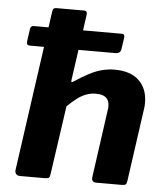

<svg xmlns="http://www.w3.org/2000/svg" viewBox="-53 -789 725 836"><g transform="rotate(5 309.5 -371.0)"><path d="M60.6 -569.3Q50.1 -569.3 47.2 -573.8Q44.3 -578.2 45.3 -587.2L52.6 -639.3Q54.7 -655.6 67.6 -655.6H453.3Q466.4 -655.6 465 -641L457.4 -588.1Q454.6 -569.3 432.2 -569.3ZM171.8 0H65Q53.9 0 48 -7.3Q42.2 -14.6 43.9 -25L143 -727.6Q144.7 -736.9 149.1 -739.4Q153.4 -742 161 -742H281.1Q296 -742 293.3 -723.7L252.5 -436.7Q250 -422.2 259.9 -429Q296.8 -453.6 326.1 -468.7Q355.4 -483.9 382.1 -490.5Q408.9 -497.2 436.4 -497.2Q505.8 -497.2 542.9 -461.6Q580 -425.9 580 -364.5Q580 -357.1 579.5 -349.2Q579 -341.2 577.3 -332.8L533.2 -19.7Q531.5 -7.6 527.2 -3.8Q522.8 0 510 0H398.9Q375.8 0 379.9 -25L421.2 -320.2Q422.2 -324.7 422.4 -328.6Q422.5 -332.5 422.5 -336Q422.5 -361 408.2 -373.4Q393.9 -385.8 364.3 -385.8Q341.8 -385.8 321.4 -378.2Q300.9 -370.5 281.5 -355.7Q262.1 -340.9 240.6 -319.9L197.2 -18.7Q195.5 -6.1 190.8 -3.1Q186.1 0 171.8 0Z"/></g></svg>

Font: Libre Franklin Thin
Style: Italic
Weight: 100
Italic angle: -8°
Designer: Pablo Impallari, Rodrigo Fuenzalida, Nhung Nguyen
Foundry: Impallari Type
Version: Version 3.000